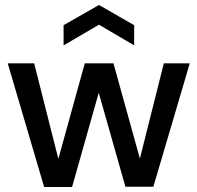

<svg xmlns="http://www.w3.org/2000/svg" viewBox="-20 -750 791 770"><path d="M157 0 11 -496H117L214 -113L320 -496H435L541 -114L637 -496H741L595 -1H483L376 -378L269 0ZM235 -568V-649L377 -730L518 -649V-568L377 -651Z"/></svg>

Font: Rethink Sans Medium
Style: Regular
Weight: 500
Designer: The Rethink Sans project authors (Hans Thiessen). DM Sans designed by Colophon Foundry.
Foundry: Rethink Communications LLC
Version: Version 1.001